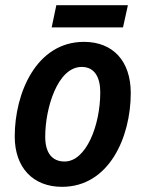

<svg xmlns="http://www.w3.org/2000/svg" viewBox="-20 -713 563 743"><path d="M180 -607H456L475 -693H198ZM220 10C402 10 486 -182 486 -353C486 -477 417 -551 305 -551C120 -551 37 -352 37 -185C37 -64 108 10 220 10ZM230 -88C181 -88 155 -122 155 -184C155 -295 203 -454 296 -454C348 -454 368 -411 368 -356C368 -227 313 -88 230 -88Z"/></svg>

Font: Noto Sans SemiCondensed SemiBold
Style: Italic
Weight: 600
Width: 4
Italic angle: -12°
Designer: Monotype Design Team
Foundry: Monotype Imaging Inc.
Version: Version 2.013